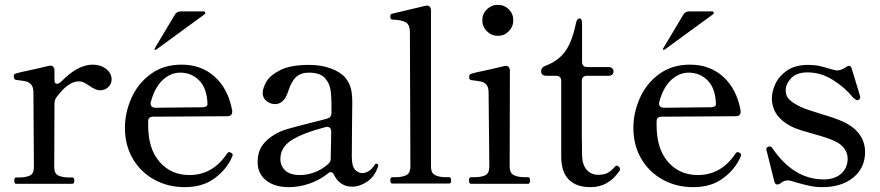

<svg xmlns="http://www.w3.org/2000/svg" viewBox="-20 -759 3636 793"><path d="M441 -431Q441 -412 427 -399Q413 -386 393 -386Q376 -386 350 -404Q337 -413 327 -418Q317 -423 305 -423Q262 -423 213 -357Q205 -345 205 -331L204 -69Q204 -42 221 -34Q238 -26 267 -26H279Q287 -26 287 -13Q287 0 279 0H46Q39 0 39 -13Q39 -26 46 -26H58Q87 -26 103.5 -34Q120 -42 120 -69L118 -378Q118 -399 109 -409.5Q100 -420 86.5 -423Q73 -426 46 -429Q37 -430 37 -445Q37 -452 42 -454Q53 -459 126 -474Q194 -490 182 -487L188 -488Q196 -488 200.5 -482.5Q205 -477 205 -468V-428Q205 -413 215 -413Q224 -413 236 -425Q266 -456 298.5 -474Q331 -492 363 -492Q396 -492 418.5 -474Q441 -456 441 -431Z M941 -119Q941 -116 938 -110Q917 -61 867.5 -23.5Q818 14 743 14Q674 14 617.5 -17Q561 -48 528.5 -103.5Q496 -159 496 -231Q496 -294 523 -354.5Q550 -415 603 -453.5Q656 -492 730 -492Q812 -492 867.5 -441.5Q923 -391 939 -302V-298Q939 -279 919 -279L613 -277Q592 -277 592 -259V-240Q592 -144 639.5 -90Q687 -36 762 -36Q859 -36 918 -125Q922 -131 927 -131Q930 -131 936 -127Q941 -124 941 -119ZM603 -338Q602 -336 602 -331Q602 -323 607.5 -318.5Q613 -314 622 -314L816 -316Q826 -316 831.5 -319.5Q837 -323 837 -329Q835 -394 803 -426.5Q771 -459 724 -459Q685 -459 652 -428.5Q619 -398 603 -338ZM825 -700Q828 -702 828 -705Q828 -712 821 -712H727Q710 -712 702 -698L619 -559L618 -556Q618 -555 619 -554Q620 -553 622 -553L625 -554Z M1542 -76 1541 -70Q1527 -29 1496 -8.5Q1465 12 1435 12Q1384 12 1360 -36Q1354 -48 1347 -48Q1340 -48 1335 -43Q1300 -15 1257.5 -0.5Q1215 14 1174 14Q1114 14 1079 -14Q1044 -42 1044 -90Q1044 -128 1061.5 -155.5Q1079 -183 1117 -205Q1139 -218 1168.5 -226.5Q1198 -235 1257 -250Q1314 -264 1331 -269Q1349 -274 1349 -292V-317Q1349 -368 1344.5 -391.5Q1340 -415 1325 -433Q1305 -459 1256 -459Q1223 -459 1203.5 -441.5Q1184 -424 1171 -384Q1154 -329 1116 -329Q1097 -329 1081 -341.5Q1065 -354 1065 -375Q1065 -394 1079.5 -420.5Q1094 -447 1136.5 -469Q1179 -491 1258 -491Q1308 -491 1348.5 -475.5Q1389 -460 1408 -436Q1424 -415 1429.5 -392.5Q1435 -370 1435 -337Q1435 -282 1434 -245L1433 -113Q1433 -71 1447 -57.5Q1461 -44 1476 -44Q1489 -44 1502.5 -52Q1516 -60 1527 -78Q1530 -83 1534 -83Q1542 -83 1542 -76ZM1336 -82Q1346 -92 1346 -102V-111L1348 -215Q1348 -227 1341.5 -232Q1335 -237 1324 -234Q1229 -209 1183.5 -179.5Q1138 -150 1138 -102Q1138 -74 1158 -55Q1178 -36 1220 -36Q1249 -36 1279.5 -47.5Q1310 -59 1336 -82Z M1600 -1Q1592 -1 1592 -14Q1592 -27 1600 -27H1612Q1641 -27 1658 -35.5Q1675 -44 1675 -71L1673 -626Q1673 -657 1655.5 -667Q1638 -677 1602 -678Q1595 -678 1593.5 -682Q1592 -686 1592 -693Q1592 -700 1598 -702L1737 -735L1743 -736Q1751 -736 1755.5 -730.5Q1760 -725 1760 -716V-71Q1760 -44 1777.5 -35.5Q1795 -27 1824 -27H1836Q1843 -27 1843 -14Q1843 -1 1836 -1Z M1972 -675Q1972 -702 1991 -720.5Q2010 -739 2036 -739Q2063 -739 2081.5 -720.5Q2100 -702 2100 -675Q2100 -649 2081.5 -630Q2063 -611 2036 -611Q2010 -611 1991 -630Q1972 -649 1972 -675ZM1925 0Q1917 0 1917 -14Q1917 -27 1925 -27H1937Q1967 -27 1984 -35Q2001 -43 2001 -71L1998 -377Q1998 -398 1989.5 -408.5Q1981 -419 1967.5 -422Q1954 -425 1927 -428Q1921 -429 1919.5 -432Q1918 -435 1918 -441Q1918 -446 1919 -449Q1920 -452 1923 -453Q1934 -458 2007 -473Q2075 -489 2063 -486L2069 -487Q2077 -487 2081.5 -481.5Q2086 -476 2086 -467L2085 -71Q2085 -44 2102.5 -35.5Q2120 -27 2149 -27H2162Q2169 -27 2169 -14Q2169 0 2162 0Z M2298 -112V-425Q2298 -435 2292.5 -440.5Q2287 -446 2277 -446H2236Q2226 -446 2220.5 -451Q2215 -456 2215 -464Q2215 -481 2232 -487Q2282 -505 2312 -543.5Q2342 -582 2359 -664Q2363 -683 2374 -683Q2379 -683 2381.5 -677.5Q2384 -672 2384 -662V-503Q2384 -493 2389.5 -487.5Q2395 -482 2405 -482H2493Q2503 -482 2508.5 -477Q2514 -472 2514 -464Q2514 -456 2508.5 -451Q2503 -446 2493 -446H2404Q2394 -446 2388.5 -440.5Q2383 -435 2383 -425V-205L2384 -118Q2385 -78 2403.5 -57.5Q2422 -37 2450 -37Q2473 -37 2488 -44Q2503 -51 2518 -69Q2523 -75 2527 -75Q2532 -75 2536.5 -70Q2541 -65 2541 -60Q2541 -56 2539 -54Q2494 14 2419 14Q2360 14 2329 -17.5Q2298 -49 2298 -112Z M3041 -119Q3041 -116 3038 -110Q3017 -61 2967.5 -23.5Q2918 14 2843 14Q2774 14 2717.5 -17Q2661 -48 2628.5 -103.5Q2596 -159 2596 -231Q2596 -294 2623 -354.5Q2650 -415 2703 -453.5Q2756 -492 2830 -492Q2912 -492 2967.5 -441.5Q3023 -391 3039 -302V-298Q3039 -279 3019 -279L2713 -277Q2692 -277 2692 -259V-240Q2692 -144 2739.5 -90Q2787 -36 2862 -36Q2959 -36 3018 -125Q3022 -131 3027 -131Q3030 -131 3036 -127Q3041 -124 3041 -119ZM2703 -338Q2702 -336 2702 -331Q2702 -323 2707.5 -318.5Q2713 -314 2722 -314L2916 -316Q2926 -316 2931.5 -319.5Q2937 -323 2937 -329Q2935 -394 2903 -426.5Q2871 -459 2824 -459Q2785 -459 2752 -428.5Q2719 -398 2703 -338ZM2925 -700Q2928 -702 2928 -705Q2928 -712 2921 -712H2827Q2810 -712 2802 -698L2719 -559L2718 -556Q2718 -555 2719 -554Q2720 -553 2722 -553L2725 -554Z M3190 3Q3181 3 3178 -10L3146 -138L3145 -143Q3145 -150 3153 -153Q3155 -154 3159 -154Q3166 -154 3170 -147Q3258 -18 3382 -18Q3428 -18 3454.5 -42Q3481 -66 3481 -104Q3481 -126 3467.5 -145Q3454 -164 3430 -175Q3405 -187 3371 -197Q3337 -207 3329 -209Q3282 -222 3263 -230Q3168 -271 3168 -354Q3168 -380 3182 -411.5Q3196 -443 3229.5 -467Q3263 -491 3319 -491Q3344 -491 3364.5 -486.5Q3385 -482 3410 -474Q3432 -468 3436 -468Q3454 -468 3473 -481Q3481 -487 3487 -487Q3495 -487 3498 -475L3532 -363Q3533 -360 3533 -356Q3533 -350 3525 -346Q3523 -345 3519 -345Q3506 -352 3500 -360Q3468 -399 3419 -429.5Q3370 -460 3316 -460Q3269 -460 3247 -435.5Q3225 -411 3225 -385Q3225 -364 3239 -349Q3253 -334 3286 -318Q3309 -307 3366 -290Q3431 -271 3463 -256Q3508 -235 3530.5 -203Q3553 -171 3553 -131Q3553 -66 3504.5 -26Q3456 14 3375 14Q3350 14 3326 9Q3302 4 3267 -6Q3243 -14 3234 -14Q3219 -14 3205 -3Q3198 3 3190 3Z"/></svg>

Font: Shippori Mincho B1 Medium
Style: Regular
Weight: 500
Designer: FONTDASU
Foundry: FONTDASU / Google Inc. / but / Adobe
Version: Version 3.110; ttfautohint (v1.8.3)